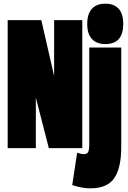

<svg xmlns="http://www.w3.org/2000/svg" viewBox="-20 -810 702 1050"><path d="M22 0V-700H206L276 -394V-700H430V0H247L176 -276V0ZM556 -569Q509 -569 483 -596.5Q457 -624 457 -679Q457 -735 483 -762.5Q509 -790 556 -790Q603 -790 628.5 -762.5Q654 -735 654 -679Q654 -569 556 -569ZM643 -550V-5Q643 108 605 164Q567 220 473 220Q429 220 375 202L402 25Q413 29 421.5 31Q430 33 439 33Q456 33 462 21.5Q468 10 468 -21V-550Z"/></svg>

Font: Georama ExtraCondensed Black
Style: Regular
Weight: 900
Width: 2
Designer: Jean-Baptiste Levee
Foundry: Production Type
Version: Version 1.000